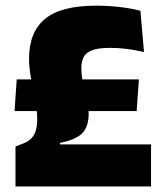

<svg xmlns="http://www.w3.org/2000/svg" viewBox="-20 -674 591 694"><path d="M32.5 -272.5 40.5 -387H482L474 -272.5ZM196.5 -152H526V0H36V-144.5L64.5 -155.5Q82.5 -162.5 93.5 -174Q104.5 -185.5 109.5 -202.5Q114.5 -219.5 114.5 -243Q114.5 -266.5 110 -293.5Q105.5 -320.5 99.8 -349.2Q94 -378 89.5 -406.8Q85 -435.5 85 -462Q85 -557.5 142.5 -605.5Q200 -653.5 327.5 -653.5Q369.5 -653.5 411.5 -648.8Q453.5 -644 487.5 -635L500.5 -486Q469.5 -493 439.8 -497Q410 -501 378 -501Q335 -501 312.5 -492.2Q290 -483.5 282 -467Q274 -450.5 274 -426.5Q274 -406.5 278 -385.2Q282 -364 287.2 -343Q292.5 -322 296.5 -302Q300.5 -282 300.5 -263.5Q300.5 -216 277 -192.2Q253.5 -168.5 196.5 -157.5Z"/></svg>

Font: Anek Odia ExtraBold
Style: Regular
Weight: 800
Designer: Yesha Goshar & Mahesh Sahu (Odia), Yesha Goshar (Latin)
Foundry: Ek Type
Version: Version 1.003